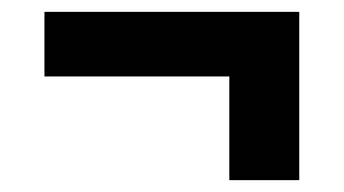

<svg xmlns="http://www.w3.org/2000/svg" viewBox="-20 -382 580 324"><path d="M367 -78V-253H55V-362H485V-78Z"/></svg>

Font: IBM Plex Sans Cond
Style: Bold
Weight: 700
Width: 3
Designer: Mike Abbink, Paul van der Laan, Pieter van Rosmalen
Foundry: Bold Monday
Version: Version 1.3